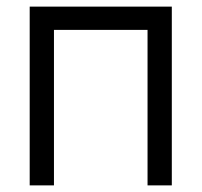

<svg xmlns="http://www.w3.org/2000/svg" viewBox="-20 -560 609 580"><path d="M143 0H69.7V-540H499V0H425.7V-469.7H143Z"/></svg>

Font: Manrope Variable Light
Style: Regular
Weight: 200
Designer: Mikhail Sharanda
Foundry: Mikhail Sharanda
Version: Version 4.505